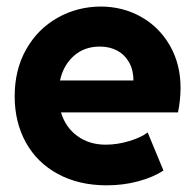

<svg xmlns="http://www.w3.org/2000/svg" viewBox="-20 -553 591 581"><path d="M24.4 -261.7Q24.4 -342.3 59.3 -403.8Q94.2 -465.3 153.8 -499Q213.4 -532.7 284.2 -533.2Q351.6 -533.2 407 -502Q462.4 -470.7 494.4 -414.6Q526.4 -358.4 526.4 -287.1Q525.9 -247.6 518.6 -212.9H164.6Q178.2 -167.5 214.1 -141.4Q250 -115.2 299.8 -115.2Q335 -115.2 371.3 -126.2Q407.7 -137.2 426.8 -152.3L474.6 -37.1Q443.8 -16.6 398.4 -4.4Q353 7.8 302.7 7.8Q218.8 7.8 155.5 -26.4Q92.3 -60.5 58.3 -121.8Q24.4 -183.1 24.4 -261.7ZM383.8 -309.6Q383.8 -340.8 370.8 -364Q357.9 -387.2 335 -399.7Q312 -412.1 282.2 -412.1Q235.4 -412.1 203.6 -384Q171.9 -356 161.6 -309.6Z"/></svg>

Font: Reddit Sans Strawberry ExBold
Style: Regular
Weight: 800
Designer: Stephen Hutchings
Foundry: Reddit
Version: Version 1.013